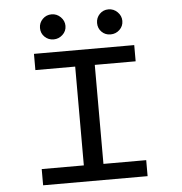

<svg xmlns="http://www.w3.org/2000/svg" viewBox="-55 -855 860 908"><g transform="rotate(-5 375.0 -401.0)"><path d="M113 0V-77H313V-546H124V-623H600V-546H406V-76H609V0ZM223 -683Q198 -683 180.5 -700Q163 -717 163 -742Q163 -767 180.5 -784.5Q198 -802 223 -802Q248 -802 266 -784Q284 -766 284 -742Q284 -717 265.5 -700Q247 -683 223 -683ZM493 -683Q468 -683 451 -700Q434 -717 434 -742Q434 -767 451 -784.5Q468 -802 493 -802Q518 -802 536 -784Q554 -766 554 -742Q554 -717 536 -700Q518 -683 493 -683Z"/></g></svg>

Font: Inconsolata ExtraExpanded Medium
Style: Regular
Weight: 500
Width: 8
Monospace: yes
Designer: Raph Levien, Cyreal, Brenton Simpson
Foundry: Raph Levien, Cyreal, Google
Version: Version 3.001; ttfautohint (v1.8.2.53-6de2)